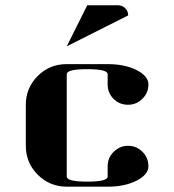

<svg xmlns="http://www.w3.org/2000/svg" viewBox="-20 -702 655 722"><path d="M77.1 -153.8V-308.1Q77.1 -371.6 122.1 -416.5Q166.5 -460.9 231 -460.9H384.8Q449.2 -460.9 493.7 -438.5Q538.1 -416 538.1 -384.3Q538.1 -353 515.6 -330.6Q493.2 -308.1 460.9 -308.1Q429.2 -308.1 407.2 -330.1Q384.8 -352.5 384.8 -384.8V-422.9Q384.8 -441.9 308.1 -441.9Q231 -441.9 231 -422.9V-38.1Q231 -19 308.1 -19Q384.8 -19 384.8 -38.1V-77.1Q384.8 -108.4 407.2 -130.9Q430.2 -153.3 460.9 -153.8Q493.2 -153.8 516.1 -130.9Q538.1 -108.4 538.1 -76.7Q538.1 -45.4 493.2 -22.5Q448.7 0 384.8 0H231Q167 0 122.1 -44.9Q77.1 -89.8 77.1 -153.8ZM231 -527.8 308.1 -682.1H423.8Q439.9 -682.1 451.2 -670.9Q461.9 -660.2 461.9 -644Z"/></svg>

Font: Hjet
Style: Regular
Weight: 400
Designer: T. Christopher White
Version: Version 1.2